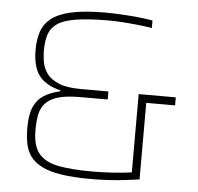

<svg xmlns="http://www.w3.org/2000/svg" viewBox="-51 -748 836 809"><g transform="rotate(5 367.0 -344.0)"><path d="M363 8Q288 8 237 0Q186 -8 154.5 -24Q123 -40 106 -63Q89 -86 83 -116.5Q77 -147 77 -184Q77 -240 91.5 -272.5Q106 -305 134 -322.5Q162 -340 202 -349V-353Q142 -367 112.5 -403.5Q83 -440 83 -515Q83 -557 94 -590.5Q105 -624 134 -647.5Q163 -671 218.5 -683.5Q274 -696 362 -696Q392 -696 428.5 -694Q465 -692 500.5 -688.5Q536 -685 563 -680V-648Q534 -653 500.5 -656.5Q467 -660 436 -662Q405 -664 383 -664Q295 -664 242 -655.5Q189 -647 162.5 -628.5Q136 -610 127 -581.5Q118 -553 118 -513Q118 -491 122.5 -465.5Q127 -440 143 -417.5Q159 -395 193.5 -380.5Q228 -366 289 -366H404V-332H289Q228 -332 192.5 -321Q157 -310 139.5 -289Q122 -268 117 -240Q112 -212 112 -177Q112 -110 139.5 -77.5Q167 -45 223 -34.5Q279 -24 363 -24Q394 -24 428 -25.5Q462 -27 496.5 -30.5Q531 -34 560 -40L532 -15V-366H689V-332H567V-8Q546 -5 513 -1Q480 3 441 5.5Q402 8 363 8Z"/></g></svg>

Font: Saira Thin
Style: Regular
Weight: 100
Designer: Hector Gatti with collaboration of the Omnibus-Type team
Foundry: Omnibus-Type
Version: Version 1.101